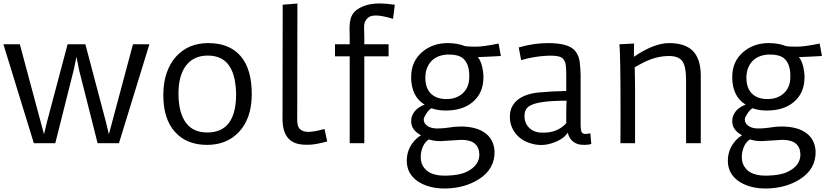

<svg xmlns="http://www.w3.org/2000/svg" viewBox="-20 -818 4717 1097"><path d="M173.3 0 -0.5 -564.9H93.3L231.4 -50.8L249.5 -125.5L366.2 -564.9H467.8L584 -125.5L602.1 -50.8L739.7 -564.9H833.5L659.7 0H537.6L432.1 -417L417 -493.7L400.9 -417L295.9 0Z M913.1 -275.4Q913.1 -345.7 932.4 -401.6Q951.7 -457.5 986.3 -495.1Q1056.2 -571.8 1169.9 -571.8Q1292 -571.8 1356 -496.1Q1418.5 -421.9 1418.5 -280.3Q1418.5 -140.6 1343.3 -62Q1274.4 9.8 1163.1 9.8Q1046.4 9.8 980.5 -63.5Q913.1 -137.2 913.1 -275.4ZM1164.1 -61Q1329.1 -61 1329.1 -280.3Q1326.2 -444.3 1239.3 -485.8Q1208.5 -500.5 1167.2 -500.5Q1126 -500.5 1094.7 -485.6Q1063.5 -470.7 1042 -442.4Q998.5 -383.3 999.8 -277.8Q1001 -172.4 1042.2 -116.7Q1083.5 -61 1164.1 -61Z M1678.2 -152.3Q1675.3 -99.1 1692.4 -81.8Q1709.5 -64.5 1741.5 -64.5Q1773.4 -64.5 1834 -81.1L1849.6 -9.8Q1785.2 7.8 1746.8 9Q1708.5 10.3 1681.2 3.7Q1653.8 -2.9 1634.3 -20.5Q1592.3 -58.1 1594.2 -147L1595.2 -791L1679.2 -797.9Z M2060.1 -659.7 2061.5 -610.4V-564.9H2200.2V-496.1H2061.5V0H1978V-496.1H1894V-564.9H1978V-615.7Q1977.1 -634.3 1977.1 -652.8Q1977.1 -671.4 1979.2 -689Q1981.4 -706.5 1986.8 -721.2Q1998 -750 2026.9 -767.6Q2075.7 -798.3 2150.4 -798.3Q2184.6 -798.3 2235.8 -791L2225.6 -710.4Q2162.6 -729.5 2128.7 -729.5Q2094.7 -729.5 2080.6 -714.6Q2066.4 -699.7 2063.2 -687.5Q2060.1 -675.3 2060.1 -659.7Z M2526.4 -186.5Q2479.5 -186.5 2445.3 -199.7Q2431.6 -191.9 2419.9 -174.8Q2400.9 -147.5 2400.9 -135.3Q2400.9 -112.3 2423.8 -97.2Q2444.8 -84 2476.8 -84Q2508.8 -84 2534.2 -87.9Q2577.6 -95.2 2613.3 -95.2Q2648.9 -95.2 2682.9 -87.9Q2716.8 -80.6 2743.2 -64Q2801.3 -27.3 2805.7 46.4Q2808.1 148.9 2713.4 207.5Q2636.7 255.4 2532.2 258.8Q2438 261.7 2373.5 222.2Q2352.1 209 2335.9 190.4Q2304.2 153.3 2304.2 100.1Q2304.2 32.7 2351.1 -17.6Q2366.2 -34.2 2385.3 -45.4Q2329.1 -74.7 2329.1 -125.5Q2329.1 -156.2 2348.9 -181.4Q2368.7 -206.5 2405.8 -220.2Q2329.1 -267.6 2329.1 -377.4Q2329.1 -468.3 2393.6 -522Q2453.1 -571.8 2537.6 -571.8Q2593.8 -571.8 2637.7 -554.2Q2653.8 -551.3 2698.5 -551.3Q2743.2 -551.3 2828.6 -569.3L2841.8 -498Q2821.8 -497.1 2801.5 -495.8Q2781.2 -494.6 2757.8 -493.7L2710 -491.7Q2733.4 -463.9 2740.2 -406.7Q2742.2 -390.6 2742.2 -377.4Q2742.2 -284.2 2677.7 -232.4Q2620.6 -186.5 2526.4 -186.5ZM2661.1 -377.4Q2663.1 -453.6 2623.5 -486.3Q2594.2 -508.3 2533.2 -506.3Q2448.7 -500 2420.4 -430.7Q2411.1 -407.7 2410.2 -378.4Q2409.2 -316.4 2440.9 -284.2Q2472.7 -252 2530.8 -252Q2588.9 -252 2625 -286.1Q2661.1 -320.3 2661.1 -377.4ZM2497.1 -11.7Q2459 -11.7 2430.7 -21.5Q2398.4 -1.5 2387.2 47.9Q2383.8 63 2383.8 79.1Q2383.8 117.2 2404.8 142.6Q2439.5 188 2531.2 185.5Q2605 183.6 2645 164.1Q2718.8 128.9 2718.8 64.5Q2716.8 -19 2615.2 -19Z M3358.4 4.4Q3342.3 9.8 3318.4 9.8Q3294.4 9.8 3279.1 4.4Q3263.7 -1 3252.4 -10.7Q3230.5 -29.3 3224.1 -60.1Q3197.8 -19.5 3129.4 1.5Q3067.9 20.5 3005.4 -1Q2938 -23.4 2908.2 -83.5Q2893.1 -113.8 2893.1 -150.1Q2893.1 -186.5 2907.2 -211.7Q2921.4 -236.8 2944.8 -252.9Q2988.8 -283.7 3062.5 -290Q3121.6 -295.9 3215.3 -298.3V-386.2Q3215.3 -448.2 3208.3 -463.9Q3201.2 -479.5 3191.4 -487.3Q3174.8 -500 3124 -500L3105.5 -499.5Q3029.3 -495.6 2957.5 -474.6L2943.8 -546.9Q3029.3 -571.8 3111.8 -571.8Q3229.5 -571.8 3266.1 -527.3Q3288.1 -500.5 3292.5 -461.4Q3296.9 -422.4 3297.4 -389.2V-110.4Q3297.4 -68.8 3304.9 -60.8Q3312.5 -52.7 3322.5 -52.7Q3332.5 -52.7 3353 -56.2ZM3215.3 -178.7Q3215.3 -213.4 3217.3 -242.7Q3045.9 -242.7 3001.5 -210Q2976.6 -192.4 2976.6 -155.3Q2976.6 -112.8 3005.4 -85.9Q3033.2 -60.1 3078.1 -60.1Q3164.6 -57.6 3215.3 -114.3Z M3524.9 0 3525.4 -165.5Q3525.4 -376.5 3523.9 -434.6L3522 -511.7Q3520.5 -556.6 3519 -564.9L3603 -569.3Q3602.5 -563.5 3602.3 -554Q3602.1 -544.4 3602.1 -530.3V-493.7Q3716.3 -571.8 3804 -571.8Q3891.6 -571.8 3936.5 -529.1Q3981.4 -486.3 3983.9 -393.6V0H3899.9V-363.8Q3899.9 -438.5 3878.4 -468.8Q3856.9 -498 3802.7 -498Q3730 -498 3657.7 -461.4Q3633.3 -449.2 3606.4 -433.6L3607.4 -389.2Q3608.4 -352.1 3608.4 -314V0Z M4360.8 -186.5Q4314 -186.5 4279.8 -199.7Q4266.1 -191.9 4254.4 -174.8Q4235.4 -147.5 4235.4 -135.3Q4235.4 -112.3 4258.3 -97.2Q4279.3 -84 4311.3 -84Q4343.3 -84 4368.7 -87.9Q4412.1 -95.2 4447.8 -95.2Q4483.4 -95.2 4517.3 -87.9Q4551.3 -80.6 4577.6 -64Q4635.7 -27.3 4640.1 46.4Q4642.6 148.9 4547.9 207.5Q4471.2 255.4 4366.7 258.8Q4272.5 261.7 4208 222.2Q4186.5 209 4170.4 190.4Q4138.7 153.3 4138.7 100.1Q4138.7 32.7 4185.5 -17.6Q4200.7 -34.2 4219.7 -45.4Q4163.6 -74.7 4163.6 -125.5Q4163.6 -156.2 4183.3 -181.4Q4203.1 -206.5 4240.2 -220.2Q4163.6 -267.6 4163.6 -377.4Q4163.6 -468.3 4228 -522Q4287.6 -571.8 4372.1 -571.8Q4428.2 -571.8 4472.2 -554.2Q4488.3 -551.3 4533 -551.3Q4577.6 -551.3 4663.1 -569.3L4676.3 -498Q4656.2 -497.1 4636 -495.8Q4615.7 -494.6 4592.3 -493.7L4544.4 -491.7Q4567.9 -463.9 4574.7 -406.7Q4576.7 -390.6 4576.7 -377.4Q4576.7 -284.2 4512.2 -232.4Q4455.1 -186.5 4360.8 -186.5ZM4495.6 -377.4Q4497.6 -453.6 4458 -486.3Q4428.7 -508.3 4367.7 -506.3Q4283.2 -500 4254.9 -430.7Q4245.6 -407.7 4244.6 -378.4Q4243.7 -316.4 4275.4 -284.2Q4307.1 -252 4365.2 -252Q4423.3 -252 4459.5 -286.1Q4495.6 -320.3 4495.6 -377.4ZM4331.5 -11.7Q4293.5 -11.7 4265.1 -21.5Q4232.9 -1.5 4221.7 47.9Q4218.3 63 4218.3 79.1Q4218.3 117.2 4239.3 142.6Q4273.9 188 4365.7 185.5Q4439.5 183.6 4479.5 164.1Q4553.2 128.9 4553.2 64.5Q4551.3 -19 4449.7 -19Z"/></svg>

Font: Duru Sans
Style: Regular
Weight: 400
Designer: Onur Yazõcõgil
Foundry: Onur Yazõcõgil
Version: Version 1.001